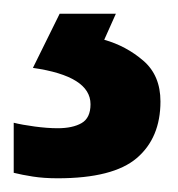

<svg xmlns="http://www.w3.org/2000/svg" viewBox="-27 -20 259 280"><path d="M207 128Q207 181 172.5 210.5Q138 240 57 240Q37 240 21 237.5Q5 235 -7 232V159Q5 162 23.5 164.5Q42 167 57 167Q79 167 92 159.5Q105 152 105 132Q105 91 21 79L60 0H142L125 38Q157 47 182 68.5Q207 90 207 128Z"/></svg>

Font: Noto Sans Lisu SemiBold
Style: Regular
Weight: 600
Designer: Monotype Design Team. David Williams.
Foundry: Monotype Imaging Inc.
Version: Version 2.102; ttfautohint (v1.8.4.7-5d5b)